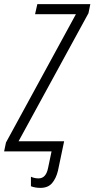

<svg xmlns="http://www.w3.org/2000/svg" viewBox="-61 -734 458 931"><path d="M220 94 250 -49H29L368 -670L377 -714H120L109 -665H307L-32 -43L-41 0H189L172 81Q162 131 126 131Q106 131 89 123V169Q109 177 135 177Q172 177 191.5 154Q211 131 220 94Z"/></svg>

Font: Noto Sans Display Condensed Light
Style: Italic
Weight: 300
Width: 3
Designer: Monotype Design team
Foundry: Monotype Imaging Inc.
Version: 1.000